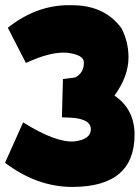

<svg xmlns="http://www.w3.org/2000/svg" viewBox="-21 -718 540 742"><path d="M258.3 -697.8Q383.3 -697.8 448.7 -608.4Q475.6 -555.7 475.6 -496.1Q475.6 -423.3 421.4 -348.6Q499 -295.9 499 -197.3Q499 4.4 258.3 4.4Q122.1 4.4 -1.5 -88.9L68.4 -245.1Q193.8 -166.5 265.1 -171.4Q330.1 -178.7 330.1 -218.8Q330.1 -258.3 253.9 -263.2L218.3 -264.6L222.2 -412.6L269 -418.5Q303.2 -435.5 303.2 -476.6Q303.2 -506.3 238.3 -514.2Q173.8 -519 79.1 -474.6L9.3 -610.8Q125 -702.6 258.3 -697.8Z"/></svg>

Font: Lapsus Pro (theguybrush.com)
Style: Bold
Weight: 700
Designer: Jose Roses
Version: Version 1.00 February 9, 2018, initial release